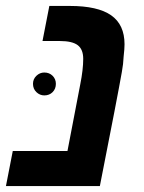

<svg xmlns="http://www.w3.org/2000/svg" viewBox="-35 -626 486 646"><path d="M301 0H-15L8 -118H192L235 -342Q245 -392 245 -428Q245 -460 226.5 -474Q208 -488 166 -488H108L131 -606H200Q294 -606 339 -574.5Q384 -543 384 -477Q384 -462 381 -436Q380 -411 375 -384Q362 -309 301 0ZM76 -344Q76 -360 87.5 -371Q99 -382 114 -382Q131 -382 142 -371Q153 -360 153 -344Q153 -327 142 -316Q131 -305 114 -305Q99 -305 87.5 -316Q76 -327 76 -344Z"/></svg>

Font: Libra Sans
Style: Bold Italic
Weight: 700
Italic angle: -12°
Foundry: Context Ltd
Version: Version 1.002